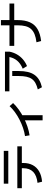

<svg xmlns="http://www.w3.org/2000/svg" viewBox="1542 -2394 917 4040"><g transform="rotate(-90 2000.0 -374.5)"><path d="M172 -43Q327 -60 403.5 -135Q480 -210 480 -343V-373H60V-468H940V-373H590V-343Q590 -227 544 -142Q498 -57 410.5 -7.5Q323 42 196 53ZM155 -658V-753H845V-658Z M1156 -306Q1239 -318 1327.5 -348Q1416 -378 1501.5 -422Q1587 -466 1660.5 -519.5Q1734 -573 1786 -631L1851 -557Q1794 -496 1715 -439Q1636 -382 1544 -335Q1452 -288 1356.5 -255.5Q1261 -223 1172 -210ZM1487 64V-395H1595V64Z M2138 -37Q2218 -57 2272 -87Q2326 -117 2358.5 -163.5Q2391 -210 2405.5 -278Q2420 -346 2420 -440V-575H2525V-440Q2525 -331 2505.5 -248.5Q2486 -166 2444.5 -107Q2403 -48 2338.5 -9.5Q2274 29 2184 50ZM2098 -635V-728H2933V-635ZM2574 -354Q2683 -400 2744 -473Q2805 -546 2823 -652L2933 -635Q2916 -548 2874.5 -476Q2833 -404 2771 -350.5Q2709 -297 2629 -264Z M3130 -65Q3229 -77 3297.5 -104.5Q3366 -132 3408 -178.5Q3450 -225 3468.5 -295Q3487 -365 3487 -463V-813H3597V-463Q3597 -308 3550.5 -204Q3504 -100 3406.5 -42.5Q3309 15 3156 33ZM3055 -533V-633H3945V-533Z"/></g></svg>

Font: M PLUS 1 Thin Medium
Style: Regular
Weight: 500
Version: Version 1.001